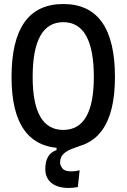

<svg xmlns="http://www.w3.org/2000/svg" viewBox="-20 -723 626 950"><path d="M321.3 207Q265.1 207 234.6 182.4Q204.1 157.7 204.1 113.3Q204.1 38.1 259.8 19.5V-14.6L362.3 -19.5L383.8 -3.9Q359.9 4.4 335.2 13.7Q310.5 22.9 293.9 38.8Q277.3 54.7 277.3 82Q277.3 94.7 288.6 109.9Q299.8 125 334 125Q352.1 125 374 119.6L365.2 202.6Q353 204.6 342 205.8Q331.1 207 321.3 207ZM293 9.8Q37.1 9.8 37.1 -341.8Q37.1 -703.1 293 -703.1Q548.8 -703.1 548.8 -341.8Q548.8 9.8 293 9.8ZM293 -80.1Q444.3 -80.1 444.3 -341.8Q444.3 -613.3 293 -613.3Q141.6 -613.3 141.6 -341.8Q141.6 -80.1 293 -80.1Z"/></svg>

Font: Cascadia Code
Style: Regular
Weight: 400
Designer: Aaron Bell
Foundry: Saja Typeworks
Version: Version 2404.023